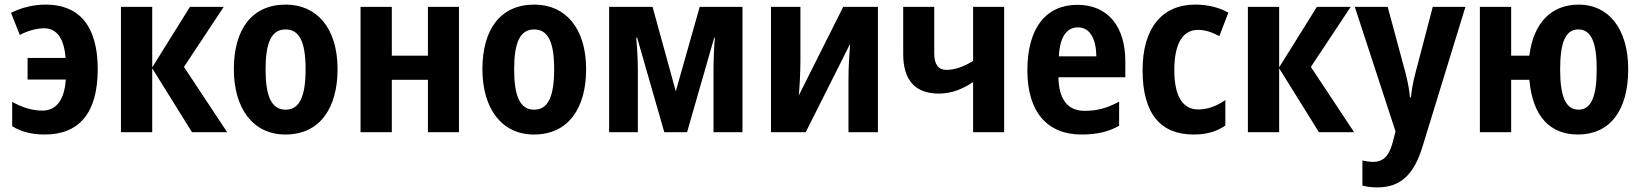

<svg xmlns="http://www.w3.org/2000/svg" viewBox="-20 -575 7140 835"><path d="M175 10C325 10 405 -85 405 -274C405 -471 317 -555 179 -555C121 -555 69 -540 28 -519L66 -423C96 -439 136 -452 172 -452C226 -452 259 -409 265 -323H100V-229H266C260 -135 221 -94 164 -94C118 -94 74 -109 33 -132V-26C72 -2 118 10 175 10Z M806 -545 642 -282V-545H506V0H642V-278L815 0H968L780 -284L953 -545Z M1448 -274C1448 -455 1356 -555 1223 -555C1075 -555 997 -447 997 -274C997 -104 1080 10 1221 10C1372 10 1448 -106 1448 -274ZM1135 -273C1135 -389 1160 -447 1222 -447C1284 -447 1309 -389 1309 -274C1309 -158 1284 -98 1222 -98C1160 -98 1135 -158 1135 -273Z M1684 -545H1548V0H1684V-228H1841V0H1976V-545H1841V-333H1684Z M2529 -274C2529 -455 2437 -555 2304 -555C2156 -555 2078 -447 2078 -274C2078 -104 2161 10 2302 10C2453 10 2529 -106 2529 -274ZM2216 -273C2216 -389 2241 -447 2303 -447C2365 -447 2390 -389 2390 -274C2390 -158 2365 -98 2303 -98C2241 -98 2216 -158 2216 -273Z M3209 -545H3023L2919 -178L2818 -545H2629V0H2754V-268C2754 -316 2751 -365 2747 -411H2751L2869 0H2968L3086 -411H3089C3085 -364 3083 -313 3083 -269V0H3209Z M3461 -545H3333V0H3484L3677 -384C3674 -345 3670 -281 3670 -233V0H3798V-545H3647L3454 -160C3458 -200 3461 -268 3461 -312Z M4043 -545H3908V-340C3908 -225 3961 -168 4063 -168C4119 -168 4169 -189 4212 -218V0H4347V-545H4212V-310C4173 -286 4134 -271 4096 -271C4062 -271 4043 -294 4043 -342Z M4666 -554C4530 -554 4448 -455 4448 -269C4448 -90 4533 10 4683 10C4751 10 4801 -2 4847 -28V-133C4796 -105 4752 -93 4697 -93C4623 -93 4585 -143 4583 -239H4874V-308C4874 -461 4797 -554 4666 -554ZM4668 -456C4721 -456 4747 -405 4748 -330H4585C4589 -417 4621 -456 4668 -456Z M5171 10C5226 10 5270 -2 5309 -29V-140C5272 -114 5233 -99 5191 -99C5124 -99 5087 -156 5087 -270C5087 -386 5124 -445 5190 -445C5223 -445 5250 -435 5283 -418L5322 -520C5285 -541 5236 -555 5178 -555C5034 -555 4949 -453 4949 -270C4949 -78 5029 10 5171 10Z M5707 -545 5543 -282V-545H5407V0H5543V-278L5716 0H5869L5681 -284L5854 -545Z M5872 -545 6049 -4 6040 32C6024 99 6000 129 5951 129C5935 129 5918 126 5905 123V232C5923 237 5944 240 5970 240C6070 240 6129 185 6166 64L6353 -545H6211L6135 -255C6125 -217 6119 -182 6116 -151H6112C6109 -185 6102 -221 6093 -256L6015 -545Z M7061 -274C7061 -452 6974 -555 6846 -555C6727 -555 6649 -476 6631 -333H6552V-545H6416V0H6552V-228H6631C6646 -63 6725 10 6843 10C6980 10 7061 -93 7061 -274ZM6765 -273C6765 -390 6788 -447 6844 -447C6901 -447 6924 -389 6924 -274C6924 -157 6901 -98 6845 -98C6788 -98 6765 -158 6765 -273Z"/></svg>

Font: Noto Sans Display SemiCondensed
Style: Bold
Weight: 700
Width: 4
Designer: Monotype Design Team
Foundry: Monotype Imaging Inc.
Version: Version 1.900